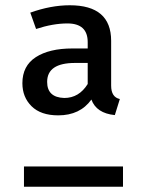

<svg xmlns="http://www.w3.org/2000/svg" viewBox="-20 -709 540 729"><path d="M201 -271Q135 -271 100 -305.5Q65 -340 65 -393Q65 -459 116 -492Q167 -525 255 -525H313V-549Q313 -620 236 -620Q181 -620 117 -599L95 -661Q173 -689 245 -689Q402 -689 402 -554V-384Q402 -340 435 -333L416 -272Q346 -279 327 -331Q284 -271 201 -271ZM224 -337Q280 -337 313 -390V-470H265Q159 -470 159 -398Q159 -339 224 -337ZM447 0H71V-77H447Z"/></svg>

Font: Trujillo
Style: Regular
Weight: 400
Designer: Fira Sans original fonts by bBox Type GmbH, Carrois Corporate GbR, & Edenspiekermann AG / Changes by Cristiano Sobral
Foundry: Fira Sans original fonts by bBox Type GmbH, Carrois Corporate GbR, & Edenspiekermann AG / Changes by Cristiano Sobral
Version: Version 4.301;October 17, 2021;FontCreator 14.0.0.2814 64-bi